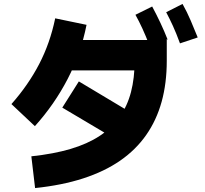

<svg xmlns="http://www.w3.org/2000/svg" viewBox="-20 -874 1040 974"><path d="M158 80 139 -81Q252 -93 338 -118.5Q424 -144 485.5 -184.5Q547 -225 586.5 -280.5Q626 -336 644.5 -407Q663 -478 663 -566L714 -517H272V-671H826V-566Q826 -452 800 -358Q774 -264 721.5 -189Q669 -114 589.5 -59Q510 -4 402 31Q294 66 158 80ZM157 -234 38 -346Q123 -442 178.5 -548.5Q234 -655 260 -781L419 -748Q390 -602 323 -473Q256 -344 157 -234ZM654 -297 571 -165 296 -328 380 -461ZM739 -642Q719 -693 702 -730Q685 -767 667 -799L752 -841Q774 -800 794 -757.5Q814 -715 830 -674ZM893 -654Q874 -706 857 -743Q840 -780 823 -812L906 -854Q929 -813 947.5 -769.5Q966 -726 983 -684Z"/></svg>

Font: Murecho Thin ExtraBold
Style: Regular
Weight: 800
Version: Version 1.010